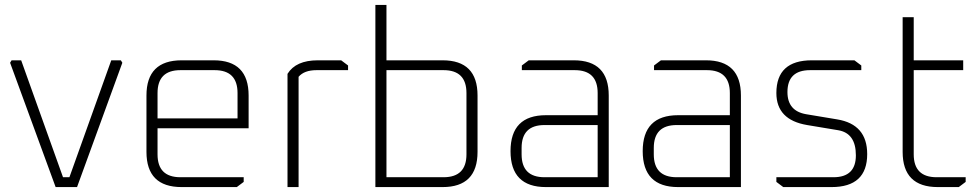

<svg xmlns="http://www.w3.org/2000/svg" viewBox="-20 -760 3979 780"><path d="M21 -505 27 -515H66L236 -40H262L432 -515H471L477 -505L293 0H206Z M575 -143V-372Q575 -515 718 -515H848Q990 -515 990 -372V-239H620V-133Q620 -40 713 -40H970V-21L942 0H718Q575 0 575 -143ZM620 -279H945V-382Q945 -475 852 -475H713Q620 -475 620 -382Z M1148 0V-460Q1182 -515 1271 -515H1366L1394 -494V-475H1266Q1216 -475 1193 -448V0Z M1505 0V-740H1550V-515H1778Q1920 -515 1920 -372V-143Q1920 0 1778 0ZM1550 -40H1782Q1875 -40 1875 -133V-382Q1875 -475 1782 -475H1550Z M2198 0Q2054 0 2054 -146Q2054 -292 2198 -292H2408V-382Q2408 -475 2315 -475H2100V-494L2128 -515H2311Q2453 -515 2453 -372V0ZM2099 -133Q2099 -40 2192 -40H2408V-252H2192Q2099 -252 2099 -159Z M2735 0Q2591 0 2591 -146Q2591 -292 2735 -292H2945V-382Q2945 -475 2852 -475H2637V-494L2665 -515H2848Q2990 -515 2990 -372V0ZM2636 -133Q2636 -40 2729 -40H2945V-252H2729Q2636 -252 2636 -159Z M3134 -21V-40H3366Q3457 -40 3457 -129Q3457 -219 3385 -231L3259 -252Q3134 -273 3134 -382Q3134 -515 3278 -515H3451L3479 -494V-475H3271Q3179 -475 3179 -386Q3179 -309 3255 -296L3381 -275Q3503 -255 3503 -134Q3503 0 3358 0H3162Z M3647 -143V-690H3692V-515H3893V-475H3692V-133Q3692 -40 3785 -40H3903V-21L3875 0H3790Q3647 0 3647 -143Z"/></svg>

Font: Oxanium ExtraLight
Style: Regular
Weight: 200
Designer: Severin Meyer
Version: Version 2.000